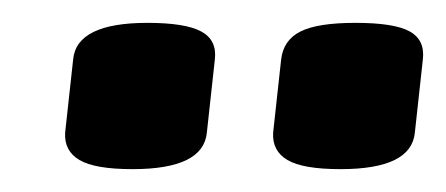

<svg xmlns="http://www.w3.org/2000/svg" viewBox="-20 -729 390 168"><path d="M278 -581Q245 -581 231.5 -589Q218 -597 219 -613L226 -677Q228 -694 243 -701.5Q258 -709 291 -709Q325 -709 338.5 -701.5Q352 -694 350 -677L343 -613Q340 -581 278 -581ZM96 -581Q63 -581 49.5 -589Q36 -597 37 -613L44 -677Q47 -709 109 -709Q142 -709 156 -701.5Q170 -694 168 -677L161 -613Q158 -581 96 -581Z"/></svg>

Font: Asap
Style: Bold Italic
Weight: 700
Italic angle: -6°
Designer: Pablo Cosgaya
Foundry: Omnibus-Type
Version: Version 3.001; ttfautohint (v1.8.3)